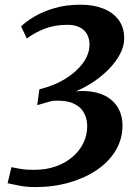

<svg xmlns="http://www.w3.org/2000/svg" viewBox="-20 -768 565 797"><path d="M127.5 8.5Q87.5 8.5 59.5 2.5Q31.5 -3.5 11.5 -7.5L27.5 -74Q43 -70.5 65.5 -66.8Q88 -63 121.5 -63Q171 -63 211.5 -77.2Q252 -91.5 281.2 -116.8Q310.5 -142 326.2 -174.5Q342 -207 342 -244Q342 -275 328.2 -300.2Q314.5 -325.5 283 -339.2Q251.5 -353 197.5 -349.5Q188.5 -347 176.8 -343.8Q165 -340.5 153.8 -337Q142.5 -333.5 134.5 -331.5L143.5 -397.5Q202 -411 249 -439.5Q296 -468 323.8 -505.5Q351.5 -543 351.5 -583.5Q351.5 -606.5 341.8 -625Q332 -643.5 311.5 -654.2Q291 -665 260 -665Q208 -665 166 -649Q124 -633 91.5 -608L67.5 -658.5Q88 -678.5 122.8 -699.2Q157.5 -720 205.8 -734.2Q254 -748.5 315.5 -748.5Q368 -748.5 408.5 -732.5Q449 -716.5 472.2 -685.5Q495.5 -654.5 495.5 -608.5Q495.5 -576 478.2 -543.5Q461 -511 432.2 -481.5Q403.5 -452 367.8 -428.2Q332 -404.5 295 -389Q343 -393 379 -384Q415 -375 439.2 -355.8Q463.5 -336.5 476 -308.8Q488.5 -281 488.5 -247.5Q488.5 -191.5 460.8 -144.5Q433 -97.5 383.5 -63.5Q334 -29.5 268.5 -10.5Q203 8.5 127.5 8.5Z"/></svg>

Font: Merriweather 28pt
Style: Bold Italic
Weight: 700
Italic angle: -7.8°
Version: Version 2.101